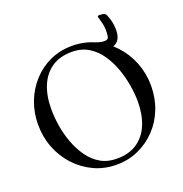

<svg xmlns="http://www.w3.org/2000/svg" viewBox="-139 -898 980 1031"><g transform="rotate(-20 351.0 -382.5)"><path d="M345 -671Q415 -671 474.5 -643.5Q534 -616 578.5 -568Q623 -520 647.5 -457.5Q672 -395 672 -325Q672 -255 648 -193.5Q624 -132 580.5 -86.5Q537 -41 479.5 -15Q422 11 355 11Q285 11 226 -16.5Q167 -44 123 -91.5Q79 -139 54.5 -201.5Q30 -264 30 -334Q30 -403 53 -463.5Q76 -524 118.5 -571Q161 -618 218.5 -644.5Q276 -671 345 -671ZM333 -641Q264 -641 218 -609.5Q172 -578 148.5 -521.5Q125 -465 125 -389Q125 -344 133 -293.5Q141 -243 159 -194.5Q177 -146 205 -106Q233 -66 273 -42.5Q313 -19 366 -19Q437 -19 483.5 -51Q530 -83 553 -139.5Q576 -196 576 -270Q576 -311 568 -360.5Q560 -410 542.5 -459.5Q525 -509 497 -550Q469 -591 428.5 -616Q388 -641 333 -641ZM357 -660Q367 -660 387 -660Q407 -660 422 -660Q432 -660 448.5 -653.5Q465 -647 484 -641Q503 -635 518 -635Q541 -635 543.5 -652Q546 -669 546 -687Q546 -706 541.5 -726Q537 -746 532 -762Q530 -766 530 -770Q530 -776 540 -776Q553 -776 564 -773.5Q575 -771 580 -758Q590 -735 594 -712.5Q598 -690 598 -670Q598 -628 577.5 -607.5Q557 -587 518 -587Q495 -587 466 -599Q437 -611 408.5 -628.5Q380 -646 357 -660Z"/></g></svg>

Font: Young Serif Light
Style: Regular
Weight: 300
Designer: Bastien Sozeau
Foundry: NBR — Bastien Sozeau
Version: Version 5.001